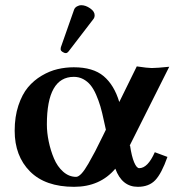

<svg xmlns="http://www.w3.org/2000/svg" viewBox="-20 -702 678 734"><path d="M291 -682.1Q307.1 -682.1 324.5 -670.2Q341.8 -658.2 341.8 -644Q341.8 -634.8 336.9 -628.9L243.2 -506.8Q237.3 -499 231.9 -499Q225.6 -499 218.8 -503.7Q211.9 -508.3 211.9 -513.2Q211.9 -519 212.9 -522L263.2 -665Q266.1 -672.9 274.2 -677.5Q282.2 -682.1 291 -682.1ZM384.8 -206.1 377 -241.2Q370.6 -272 363.8 -295.2Q356.9 -318.4 347.2 -340.6Q337.4 -362.8 325.7 -377Q314 -391.1 297.9 -399.7Q281.7 -408.2 262.2 -408.2Q159.2 -408.2 159.2 -226.1Q159.2 -194.8 166.3 -160.9Q173.3 -127 186.3 -96.2Q199.2 -65.4 221.4 -45.7Q243.7 -25.9 271 -25.9Q279.8 -25.9 291.5 -38.3Q303.2 -50.8 317.9 -76.4Q332.5 -102.1 343.8 -123.5L372.1 -180.2ZM262.2 -444.8Q335.9 -444.8 376.2 -410.9Q416.5 -377 436 -312L502.9 -448.2Q544.9 -441.9 560.1 -441.9Q579.1 -441.9 627 -446.8L475.1 -144L477.1 -146Q483.4 -103.5 492.9 -81.3Q502.4 -59.1 512.2 -59.1Q544.9 -59.1 571.8 -120.1L620.1 -102.1Q597.7 -38.6 573.5 -13.2Q549.3 12.2 506.8 12.2Q446.3 12.2 420.9 -57.1Q362.3 12.2 263.2 12.2Q153.3 12.2 94.7 -46.6Q36.1 -105.5 36.1 -202.1Q36.1 -255.9 50.3 -298.6Q64.5 -341.3 86.9 -368.2Q109.4 -395 139.6 -412.8Q169.9 -430.7 200.2 -437.7Q230.5 -444.8 262.2 -444.8Z"/></svg>

Font: Linux Libertine G
Style: Semibold
Weight: 600
Designer: Philipp H. Poll
Foundry: Philipp H. Poll
Version: Version 5.1.1